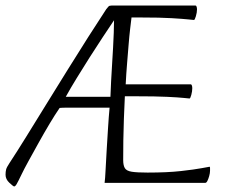

<svg xmlns="http://www.w3.org/2000/svg" viewBox="-57 -659 831 692"><path d="M-6 13Q-9 13 -23 0Q-37 -13 -37 -29Q-37 -40 -35 -48Q-33 -56 -23 -71Q4 -112 38 -167Q72 -222 110 -283.5Q148 -345 186.5 -407Q225 -469 261 -525.5Q297 -582 326 -626Q331 -632 334 -635.5Q337 -639 345 -639H648Q650 -639 651.5 -635Q653 -631 653 -625Q653 -614 649 -600.5Q645 -587 642 -587Q641 -587 622 -589Q603 -591 562 -593.5Q521 -596 450 -596H417Q415 -580 412 -554.5Q409 -529 406.5 -497.5Q404 -466 401 -430Q398 -394 396 -355H631Q633 -355 634.5 -351Q636 -347 636 -341Q636 -330 632.5 -317Q629 -304 626 -304Q624 -304 605.5 -306Q587 -308 545.5 -310Q504 -312 433 -312H393Q391 -270 389.5 -230Q388 -190 387.5 -153Q387 -116 387 -82Q387 -63 393 -53Q399 -43 418 -40Q437 -37 475 -37Q546 -37 595 -42.5Q644 -48 670.5 -53Q697 -58 698 -58Q700 -58 700 -54Q700 -50 700 -44Q700 -35 697 -24.5Q694 -14 690.5 -7Q687 0 683 0H320Q322 -14 323.5 -46Q325 -78 327.5 -118.5Q330 -159 332.5 -199.5Q335 -240 338 -271H298Q273 -271 243.5 -271Q214 -271 190 -271Q166 -271 158 -270Q142 -247 122 -213.5Q102 -180 82 -144Q62 -108 45.5 -78Q29 -48 21 -31Q8 -4 3 4.5Q-2 13 -6 13ZM180 -310H341Q342 -337 343.5 -367Q345 -397 347 -427.5Q349 -458 350.5 -486.5Q352 -515 353 -540.5Q354 -566 354 -586Q336 -559 313 -524.5Q290 -490 266 -452Q242 -414 219.5 -377.5Q197 -341 180 -310Z"/></svg>

Font: Briem Hand Thin
Style: Regular
Weight: 100
Designer: Gunnlaugur SE Briem, Eben Sorkin
Foundry: Sorkin Type Co.
Version: Version 1.003